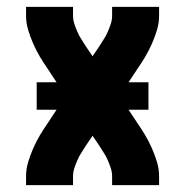

<svg xmlns="http://www.w3.org/2000/svg" viewBox="-20 -540 540 560"><path d="M56 0V-26Q56 -47 62 -67Q68 -87 76.5 -106.5Q85 -126 95.5 -144Q106 -162 118 -179L145 -220H87V-300H145L118 -341Q106 -358 95.5 -376Q85 -394 76.5 -413.5Q68 -433 62 -453Q56 -473 56 -494V-520H193V-494Q193 -482 197 -470Q201 -458 206 -446.5Q211 -435 218 -424.5Q225 -414 231 -404L250 -376L269 -404Q275 -414 282 -424.5Q289 -435 294 -446.5Q299 -458 303 -470Q307 -482 307 -494V-520H444V-494Q444 -473 438 -453Q432 -433 423.5 -413.5Q415 -394 404.5 -376Q394 -358 382 -341L355 -300H413V-220H355L382 -179Q394 -162 404.5 -144Q415 -126 423.5 -106.5Q432 -87 438 -67Q444 -47 444 -26V0H307V-26Q307 -38 303 -50Q299 -62 294 -73.5Q289 -85 282 -95.5Q275 -106 269 -116L250 -144L231 -116Q225 -106 218 -95.5Q211 -85 206 -73.5Q201 -62 197 -50Q193 -38 193 -26V0Z"/></svg>

Font: Iosevka Term Curly Heavy
Style: Regular
Weight: 900
Designer: Belleve Invis
Foundry: Belleve Invis
Version: Version 32.3.0